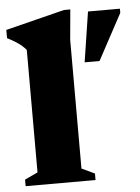

<svg xmlns="http://www.w3.org/2000/svg" viewBox="-60 -761 585 803"><g transform="rotate(-5 232.5 -360.0)"><path d="M254 -53 308.5 -27.5V0H15V-27.5L69.5 -53V-567Q61.5 -577 50.8 -586.2Q40 -595.5 25.5 -604.5Q11 -613.5 -8.5 -623.5V-658L239 -720H265.5L254 -593.5ZM306 -494.5 338.5 -705H472.5V-687.5L368.5 -494.5Z"/></g></svg>

Font: Newsreader 16pt 16pt ExtraBold
Style: Regular
Weight: 800
Version: Version 1.003